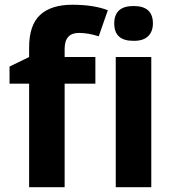

<svg xmlns="http://www.w3.org/2000/svg" viewBox="-20 -785 732 805"><path d="M311 -647Q251 -647 251 -580.1V-545.9H379.9V-434.1H251V0H102.1V-434.1H20V-505.9L102.1 -545.9V-585.9Q102.1 -679.2 147.9 -722.2Q194.3 -765.1 283.2 -765.1Q372.1 -765.1 432.1 -742.2L394 -632.8Q349.1 -647 311 -647ZM614.3 0H465.3V-545.9H614.3ZM540 -613.8Q459 -613.3 459 -686.5Q459 -759.8 540 -759.8Q621.1 -759.8 621.1 -687Q621.1 -652.3 600.6 -632.8Q580.1 -613.3 540 -613.8Z"/></svg>

Font: OpenSans-Bold
Style: Bold
Weight: 700
Foundry: Ascender Corporation
Version: Version 1.10